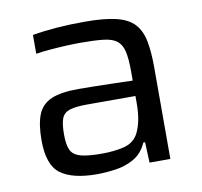

<svg xmlns="http://www.w3.org/2000/svg" viewBox="-65 -587 698 663"><g transform="rotate(-10 284.5 -255.0)"><path d="M223 8Q139 8 97 -22.5Q55 -53 55 -140Q55 -197 68.5 -230.5Q82 -264 116 -278.5Q150 -293 211 -293Q225 -293 258 -292.5Q291 -292 330 -291Q369 -290 401 -289V-321Q401 -366 395 -391.5Q389 -417 373 -429.5Q357 -442 326 -445.5Q295 -449 245 -449Q222 -449 192 -447.5Q162 -446 134 -443.5Q106 -441 89 -438V-504Q169 -518 273 -518Q341 -518 382.5 -508Q424 -498 445.5 -475Q467 -452 474.5 -414Q482 -376 482 -321V0H409L406 -72H400Q384 -36 354.5 -19Q325 -2 290 3Q255 8 223 8ZM253 -59Q296 -59 330.5 -67.5Q365 -76 381 -106Q401 -146 401 -209V-235H231Q192 -235 171 -228.5Q150 -222 142.5 -203.5Q135 -185 135 -147Q135 -110 144 -91.5Q153 -73 178.5 -66Q204 -59 253 -59Z"/></g></svg>

Font: Saira
Style: Regular
Weight: 400
Designer: Hector Gatti with collaboration of the Omnibus-Type team
Foundry: Omnibus-Type
Version: Version 1.100; ttfautohint (v1.8.3)